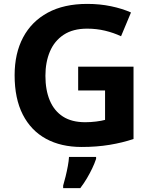

<svg xmlns="http://www.w3.org/2000/svg" viewBox="-20 -744 775 985"><path d="M381 -402H665V-31Q609 -12 542.5 -1Q476 10 399 10Q293 10 216 -32Q139 -74 97 -156Q55 -238 55 -358Q55 -470 98.5 -552Q142 -634 225 -679Q308 -724 428 -724Q492 -724 549.5 -712Q607 -700 652 -680L601 -558Q563 -576 519 -586.5Q475 -597 427 -597Q354 -597 306.5 -565.5Q259 -534 236 -479.5Q213 -425 213 -355Q213 -282 235.5 -228.5Q258 -175 303 -146Q348 -117 417 -117Q445 -117 473 -120.5Q501 -124 519 -129V-280H381ZM473 71Q465 95 453 120Q441 145 426 170.5Q411 196 392 221H304V208Q310 188 316.5 161.5Q323 135 328 108Q333 81 334 61H473Z"/></svg>

Font: Noto Sans Cherokee
Style: Regular
Weight: 400
Designer: Monotype Design Team
Foundry: Monotype Imaging Inc.
Version: Version 2.001